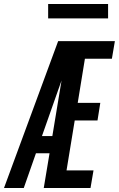

<svg xmlns="http://www.w3.org/2000/svg" viewBox="-50 -941 595 961"><path d="M-30 0 241 -735H525L510 -647H375L339 -426H452L438 -338H324L283 -88H418L403 0H169L198 -174H130L69 0ZM160 -260H212L258 -538Q254 -526 249.5 -514Q245 -502 241 -490ZM491 -849H191V-921H491Z"/></svg>

Font: Iosevka SS04 Semibold Oblique
Style: Regular
Weight: 600
Italic angle: -9°
Monospace: yes
Designer: Belleve Invis
Foundry: Belleve Invis
Version: Version 19.0.0; ttfautohint (v1.8.4)